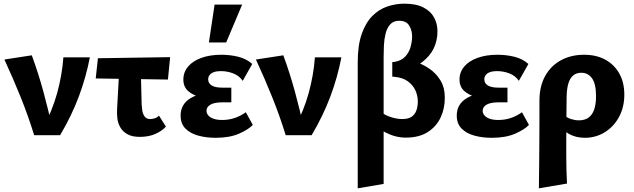

<svg xmlns="http://www.w3.org/2000/svg" viewBox="-20 -736 3450 1045"><path d="M166 0Q134 -104 93 -206Q52 -308 4 -412L153 -435Q189 -337 216.5 -236Q244 -135 265 -37H213Q265 -134 291.5 -231Q318 -328 325 -424H469Q449 -318 409.5 -212Q370 -106 307 0Z M501 -309 513 -419 906 -425 894 -303ZM617 -137 632 -412H745L751 -167Q752 -157 754 -138Q756 -119 766 -103.5Q776 -88 798 -88Q810 -88 823.5 -92.5Q837 -97 845 -107L883 -47Q863 -24 826.5 -7.5Q790 9 741 9Q699 9 673.5 -5.5Q648 -20 635 -42.5Q622 -65 619 -90Q616 -115 617 -137Z M1153 14Q1102 14 1058.5 2Q1015 -10 989 -36.5Q963 -63 963 -107Q963 -169 1017 -201.5Q1071 -234 1157 -234V-198Q1110 -198 1069.5 -208Q1029 -218 1003.5 -241Q978 -264 978 -303Q978 -343 1003.5 -373.5Q1029 -404 1076 -421Q1123 -438 1184 -438Q1233 -438 1277 -427Q1321 -416 1353 -388L1301 -296Q1283 -323 1250.5 -336Q1218 -349 1182 -349Q1159 -349 1144 -343.5Q1129 -338 1121 -328Q1113 -318 1113 -304Q1113 -283 1132 -271Q1151 -259 1190 -259H1239V-179H1190Q1147 -179 1125.5 -166.5Q1104 -154 1104 -133Q1104 -119 1114 -107.5Q1124 -96 1143 -89.5Q1162 -83 1189 -83Q1226 -83 1258 -94Q1290 -105 1318 -125L1356 -56Q1332 -31 1281 -8.5Q1230 14 1153 14ZM1117 -505 1148 -711H1298L1211 -505Z M1535 0Q1503 -104 1462 -206Q1421 -308 1373 -412L1522 -435Q1558 -337 1585.5 -236Q1613 -135 1634 -37H1582Q1634 -134 1660.5 -231Q1687 -328 1694 -424H1838Q1818 -318 1778.5 -212Q1739 -106 1676 0Z M1927 289V-397Q1927 -489 1948.5 -550.5Q1970 -612 2006 -648.5Q2042 -685 2087.5 -700.5Q2133 -716 2181 -716Q2245 -716 2284.5 -695.5Q2324 -675 2342.5 -641Q2361 -607 2361 -566Q2361 -515 2340.5 -472.5Q2320 -430 2276.5 -397Q2233 -364 2165 -340L2239 -400Q2276 -389 2313.5 -364.5Q2351 -340 2376 -300.5Q2401 -261 2401 -204Q2401 -144 2377.5 -95Q2354 -46 2307 -16.5Q2260 13 2189 13Q2133 13 2079.5 -14.5Q2026 -42 1989 -92L2033 -150Q2055 -118 2095 -103Q2135 -88 2169 -88Q2200 -88 2218.5 -99.5Q2237 -111 2245.5 -133Q2254 -155 2254 -184Q2254 -216 2240.5 -245Q2227 -274 2199 -294Q2171 -314 2126 -318L2115 -319V-398L2126 -399Q2163 -405 2184 -426.5Q2205 -448 2214 -478.5Q2223 -509 2223 -538Q2223 -571 2207 -597Q2191 -623 2153 -623Q2121 -623 2103.5 -603Q2086 -583 2078.5 -552.5Q2071 -522 2069.5 -488.5Q2068 -455 2068 -427V265Z M2656 14Q2605 14 2561.5 2Q2518 -10 2492 -36.5Q2466 -63 2466 -107Q2466 -169 2520 -201.5Q2574 -234 2660 -234V-198Q2613 -198 2572.5 -208Q2532 -218 2506.5 -241Q2481 -264 2481 -303Q2481 -343 2506.5 -373.5Q2532 -404 2579 -421Q2626 -438 2687 -438Q2736 -438 2780 -427Q2824 -416 2856 -388L2804 -296Q2786 -323 2753.5 -336Q2721 -349 2685 -349Q2662 -349 2647 -343.5Q2632 -338 2624 -328Q2616 -318 2616 -304Q2616 -283 2635 -271Q2654 -259 2693 -259H2742V-179H2693Q2650 -179 2628.5 -166.5Q2607 -154 2607 -133Q2607 -119 2617 -107.5Q2627 -96 2646 -89.5Q2665 -83 2692 -83Q2729 -83 2761 -94Q2793 -105 2821 -125L2859 -56Q2835 -31 2784 -8.5Q2733 14 2656 14Z M2913 289Q2914 226 2914.5 163Q2915 100 2915.5 38.5Q2916 -23 2916 -80Q2916 -137 2916 -187Q2916 -267 2947.5 -323Q2979 -379 3034 -408.5Q3089 -438 3159 -438Q3226 -438 3275 -411Q3324 -384 3351 -335.5Q3378 -287 3378 -221Q3378 -153 3349.5 -100Q3321 -47 3272 -16.5Q3223 14 3163 14Q3116 14 3078.5 -6Q3041 -26 3027 -61L3052 -109Q3066 -95 3088 -88Q3110 -81 3131 -81Q3163 -81 3183.5 -96Q3204 -111 3214 -140Q3224 -169 3224 -213Q3224 -279 3202.5 -309.5Q3181 -340 3144 -340Q3118 -340 3100.5 -326Q3083 -312 3074 -283.5Q3065 -255 3064 -212Q3063 -133 3062.5 -73.5Q3062 -14 3062 31.5Q3062 77 3062 114.5Q3062 152 3063 187.5Q3064 223 3066 263Z"/></svg>

Font: Ysabeau ExtraBold
Style: Regular
Weight: 800
Designer: Christian Thalmann (Catharsis Fonts)
Version: Version 2.002